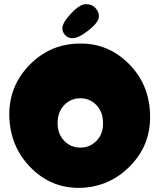

<svg xmlns="http://www.w3.org/2000/svg" viewBox="-20 -909 772 930"><path d="M366 1Q509 -2 609.5 -104Q710 -206 707 -349Q705 -498 605 -599Q505 -700 366 -698Q223 -697 123 -594.5Q23 -492 25 -349Q28 -200 127.5 -98.5Q227 3 366 1ZM259 -313Q259 -367 291 -400Q323 -433 369 -433Q415 -433 447 -400Q479 -367 479 -313Q480 -260 447.5 -227Q415 -194 369 -194Q323 -194 291 -227Q259 -260 259 -313ZM331 -724Q361 -724 409.5 -762.5Q458 -801 459 -828Q460 -850 443 -869.5Q426 -889 397 -889Q367 -889 324.5 -844Q282 -799 282 -771Q282 -753 296 -738.5Q310 -724 331 -724Z"/></svg>

Font: Cherry Bomb
Style: Regular
Weight: 400
Designer: satsuyako
Foundry: satsuyako
Version: Version 4.0